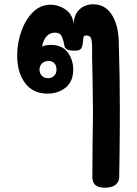

<svg xmlns="http://www.w3.org/2000/svg" viewBox="-20 -607 638 894"><path d="M538 -106Q538 25 536.5 120Q535 215 535 217Q535 239 518.5 253Q502 267 468 267Q437 267 423.5 254Q410 241 410 220L411 72L413 -81Q413 -130 411 -240L409 -332V-383Q409 -414 404 -428Q399 -442 382 -442Q373 -442 370.5 -437.5Q368 -433 367 -422Q367 -409 363 -393Q360 -381 352.5 -376Q345 -371 325 -371Q283 -371 280 -394Q274 -426 266 -440.5Q258 -455 236 -455Q212 -455 196.5 -437.5Q181 -420 176 -390Q192 -398 216 -398Q269 -398 295 -363.5Q321 -329 321 -283Q321 -228 286 -199.5Q251 -171 201 -171Q134 -171 97 -220Q60 -269 60 -349Q60 -406 79 -460.5Q98 -515 133 -550Q168 -585 215 -585Q253 -585 286 -562Q319 -539 322 -496Q326 -542 351.5 -564.5Q377 -587 414 -587Q469 -587 500 -539.5Q531 -492 533 -412Q538 -250 538 -106ZM206 -323Q188 -323 176 -312Q164 -301 164 -283Q164 -266 174.5 -254.5Q185 -243 204 -243Q221 -243 232 -254Q243 -265 243 -283Q243 -302 233 -312.5Q223 -323 206 -323Z"/></svg>

Font: Mali
Style: Bold
Weight: 700
Designer: Kitiyaporn Chalermlarp | Katatrad Aksorn Co.,Ltd.
Foundry: Cadson Demak Co.,Ltd.
Version: Version 1.000; ttfautohint (v1.6)